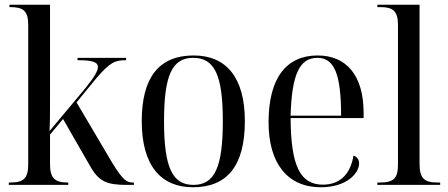

<svg xmlns="http://www.w3.org/2000/svg" viewBox="-20 -780 1889 810"><path d="M17 0H268V-10H265C213 -10 191 -27 191 -88V-212L246 -278L358 -83C396 -14 430 0 515 0H545V-10H541C516 -10 500 -17 453 -94L303 -348L383 -446C445 -519 466 -526 512 -526V-536H307V-526C368 -526 393 -519 393 -497C393 -481 379 -456 341 -409L189 -227C191 -266 191 -311 191 -349V-760H20V-750H24C78 -750 99 -734 99 -675V-85C99 -27 78 -10 24 -10H17Z M794 10C938 10 1013 -80 1013 -269C1013 -455 933 -546 797 -546C652 -546 578 -455 578 -269C578 -80 660 10 794 10ZM796 0C707 0 672 -74 672 -269C672 -462 706 -536 795 -536C886 -536 920 -462 920 -269C920 -75 886 0 796 0Z M1333 10C1443 10 1495 -49 1495 -91C1495 -106 1486 -120 1471 -123C1458 -41 1410 -1 1342 -1C1247 -1 1207 -79 1206 -282H1514V-304C1514 -461 1442 -546 1320 -546C1188 -546 1113 -451 1113 -264C1113 -91 1193 10 1333 10ZM1419 -292H1206C1211 -467 1244 -536 1319 -536C1391 -536 1419 -466 1419 -292Z M1572 0H1837V-10H1826C1769 -10 1750 -28 1750 -89V-760H1572V-750H1585C1637 -750 1659 -734 1659 -675V-86C1659 -27 1640 -10 1583 -10H1572Z"/></svg>

Font: Noto Serif Display SemiCondensed
Style: Regular
Weight: 400
Width: 4
Designer: Monotype Design Team
Foundry: Monotype Imaging Inc.
Version: Version 2.009